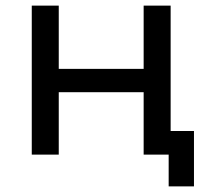

<svg xmlns="http://www.w3.org/2000/svg" viewBox="-20 -550 742 683"><path d="M93 -530V0H189V-222H491V0H587V-530H491V-305H189V-530ZM670 -84H491V0H580V113H670Z"/></svg>

Font: ICO Headline
Style: Regular
Weight: 500
Designer: Julieta Ulanovsky
Foundry: Julieta Ulanovsky
Version: Version 7.200